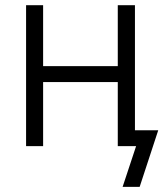

<svg xmlns="http://www.w3.org/2000/svg" viewBox="-20 -561 627 737"><path d="M449.2 -307.1V-246.1H129.4V-307.1ZM145.5 -541V0H80.1V-541ZM498 -541V0H432.1V-541ZM450.7 156.2 502.4 0H460.9V-61H587.4L516.1 156.2Z"/></svg>

Font: Inter 17pt Light
Style: Regular
Weight: 300
Version: Version 4.001;git-66647c0bb